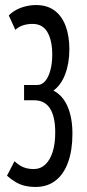

<svg xmlns="http://www.w3.org/2000/svg" viewBox="-20 -730 343 760"><path d="M7.7 -34.5 37.3 -91.8Q49.1 -81 60.1 -74.3Q71.1 -67.6 84.3 -64.2Q97.5 -60.8 113 -60.8Q139.6 -60.8 158.7 -78.2Q177.7 -95.6 188.2 -128Q198.6 -160.4 198.6 -205.4Q198.6 -268.7 177.8 -300.8Q156.9 -333 116.1 -333H75.3V-393.6H127.5Q145.9 -393.6 159 -409.1Q172.1 -424.6 179.4 -451.8Q186.8 -479.1 186.8 -513.9Q186.8 -569.4 167.9 -602.4Q148.9 -635.4 108.9 -635.4Q88.8 -635.4 71.4 -629.8Q54 -624.1 40.7 -611.9L14.8 -668.9Q28.4 -682.7 45.6 -691.6Q62.7 -700.5 82.5 -705.2Q102.2 -710 122.8 -710Q166.3 -710 195.4 -688.7Q224.4 -667.3 239.5 -628Q254.6 -588.6 254.6 -534.9Q254.6 -480.2 238.2 -436.7Q221.9 -393.2 191.5 -371.5Q229 -351.8 247.8 -307.8Q266.7 -263.8 266.7 -200.5Q266.7 -134.9 249.4 -87.4Q232.2 -39.9 199.6 -15Q167 10 121 10Q98.2 10 78.8 5.5Q59.4 1 42.1 -9.2Q24.9 -19.3 7.7 -34.5Z"/></svg>

Font: Georama ExtraCondensed Thin
Style: Regular
Weight: 100
Width: 2
Designer: Jean-Baptiste Levee
Foundry: Production Type
Version: Version 1.001